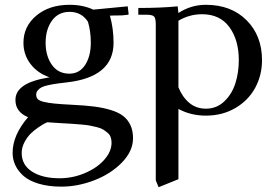

<svg xmlns="http://www.w3.org/2000/svg" viewBox="-20 -472 1143 795"><path d="M32.2 161.1Q32.2 87.4 96.2 13.2Q43.9 -8.3 43.9 -58.1Q43.9 -93.8 77.9 -116.9Q111.8 -140.1 185.1 -151.9Q135.3 -168.9 106.2 -207.3Q77.1 -245.6 77.1 -294.9Q77.1 -362.8 130.6 -407.5Q184.1 -452.1 268.1 -452.1Q323.7 -452.1 366.2 -432.1L508.8 -445.8L512.2 -418V-411.1L483.9 -408.2Q450.2 -408.2 435.1 -407.2Q450.2 -354 450.2 -294.9Q450.2 -152.8 256.8 -130.9Q231 -127.9 215.1 -125.7Q199.2 -123.5 180.9 -119.6Q162.6 -115.7 152.8 -110.8Q143.1 -106 136.5 -98.1Q129.9 -90.3 129.9 -80.1Q129.9 -68.8 136 -62Q142.1 -55.2 160.2 -50.5Q178.2 -45.9 205.3 -43.2Q232.4 -40.5 279.8 -38.1Q332.5 -35.6 370.4 -30.8Q408.2 -25.9 439.9 -16.1Q471.7 -6.3 490.7 8.8Q509.8 23.9 520.3 46.6Q530.8 69.3 530.8 100.1Q530.8 153.8 484.9 200.9Q439 248 370.6 274.4Q302.2 300.8 233.9 300.8Q181.2 300.8 140.9 288.8Q100.6 276.9 77.6 256.6Q54.7 236.3 43.5 212.2Q32.2 188 32.2 161.1ZM69.8 161.1Q69.8 211.4 113 238.8Q156.2 266.1 226.1 266.1Q281.7 266.1 332.3 244.4Q382.8 222.7 412.4 188.7Q441.9 154.8 441.9 119.1Q441.9 106.4 438.2 95.9Q434.6 85.4 425.5 77.9Q416.5 70.3 407.2 64.5Q397.9 58.6 381.1 54.4Q364.3 50.3 351.6 47.9Q338.9 45.4 315.4 43.5Q292 41.5 277.1 40.5Q262.2 39.6 234.9 38.1Q198.7 36.1 175.8 34.2Q171.4 36.1 164.3 39.6Q157.2 43 138.9 55.4Q120.6 67.9 106.7 81.5Q92.8 95.2 81.3 116.9Q69.8 138.7 69.8 161.1ZM168.9 -294.9Q168.9 -240.2 194.8 -203.6Q220.7 -167 267.1 -167Q309.1 -167 332.5 -203.1Q356 -239.3 356 -294.9Q356 -342.3 344.2 -381.8Q317.9 -422.9 268.1 -422.9Q221.2 -422.9 195.1 -386.5Q168.9 -350.1 168.9 -294.9Z M552.7 -411.1V-439Q646 -439 715.8 -445.8L718.8 -418Q770.5 -452.1 832.5 -452.1Q937 -452.1 1001 -388.2Q1064.9 -324.2 1064.9 -223.1Q1064.9 -160.2 1036.4 -107.9Q1007.8 -55.7 954.1 -24.4Q900.4 6.8 832.5 6.8Q770 6.8 718.8 -21V270L636.7 303.2L625 274.9V-371.1Q625 -396 617.9 -403.6Q610.8 -411.1 585.9 -411.1ZM718.8 -110.8Q734.9 -70.3 763.7 -46.1Q792.5 -22 832.5 -22Q877 -22 908.7 -52.2Q940.4 -82.5 954.6 -127Q968.8 -171.4 968.8 -223.1Q968.8 -306.6 929.7 -359.9Q890.6 -413.1 816.9 -413.1Q764.2 -413.1 718.8 -386.2Z"/></svg>

Font: Dihjauti S
Style: Bold
Weight: 700
Designer: T. Christopher White
Version: Version 3.0.0